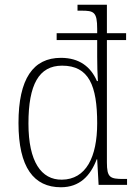

<svg xmlns="http://www.w3.org/2000/svg" viewBox="-20 -780 572 810"><path d="M237 10C315 10 361 -37 388 -108H390L396 0H516V-25H501C444 -25 431 -31 431 -95V-611H512V-640H431V-760H307V-735H323C376 -735 390 -730 390 -658V-640H219V-611H390V-540C390 -510 391 -465 393 -438H389C363 -498 315 -536 237 -536C120 -536 58 -448 58 -261C58 -73 123 10 237 10ZM241 -22C154 -21 100 -98 100 -259C100 -423 144 -503 242 -503C355 -503 390 -419 390 -260C390 -117 343 -23 241 -22Z"/></svg>

Font: Noto Serif Bengali SemiCondensed ExtraLight
Style: Regular
Weight: 200
Width: 4
Designer: Juan Bruce, Universal Thirst, Indian Type Foundry and the Monotype Design Team.
Foundry: Monotype Imaging Inc.
Version: Version 2.003